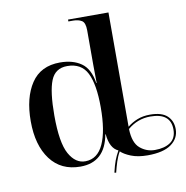

<svg xmlns="http://www.w3.org/2000/svg" viewBox="-90 -846 973 1006"><g transform="rotate(-10 397.0 -343.0)"><path d="M447 74Q454 45 463 17Q472 -11 485 -33Q502 -16 538 -1.5Q574 13 626 13Q710 13 752 -17.5Q794 -48 794 -97Q794 -141 765 -168Q736 -195 674 -195Q636 -195 606 -183Q576 -171 553 -152V-760H338V-750H363Q391 -750 409 -739Q427 -728 427 -687V-577Q427 -556 427 -502Q427 -448 428 -407H426Q414 -484 369.5 -515Q325 -546 257 -546Q154 -546 103.5 -470Q53 -394 53 -269Q53 -141 109.5 -65.5Q166 10 269 10Q400 10 426 -134H428Q435 -58 479 -39Q465 -14 456 9.5Q447 33 438 72ZM300 -13Q247 -12 213.5 -72Q180 -132 180 -277Q180 -404 203.5 -462.5Q227 -521 291 -521Q366 -521 396.5 -460.5Q427 -400 427 -278Q427 -152 395.5 -83Q364 -14 300 -13ZM668 -8Q624 -8 589.5 -37Q555 -66 553 -140Q606 -185 674 -185Q782 -185 782 -97Q782 -51 751 -29.5Q720 -8 668 -8Z"/></g></svg>

Font: Noto Serif Display Semi
Style: Regular
Weight: 600
Designer: Monotype Design Team
Foundry: Monotype Imaging Inc.
Version: Version 1.900